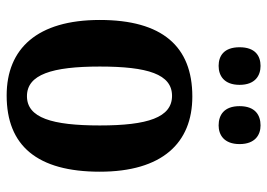

<svg xmlns="http://www.w3.org/2000/svg" viewBox="-133 -660 803 577"><g transform="rotate(90 268.5 -371.5)"><path d="M357 -627C385 -627 413 -643 413 -690C413 -737 385 -753 357 -753C326 -753 299 -737 299 -690C299 -643 326 -627 357 -627ZM178 -627C207 -627 235 -643 235 -690C235 -737 207 -753 178 -753C148 -753 122 -737 122 -690C122 -643 148 -627 178 -627ZM267 10C418 10 496 -82 496 -270C496 -457 410 -548 270 -548C119 -548 40 -457 40 -270C40 -82 126 10 267 10ZM269 -51C204 -51 180 -126 180 -270C180 -414 203 -487 268 -487C333 -487 357 -414 357 -270C357 -126 334 -51 269 -51Z"/></g></svg>

Font: Noto Serif Ethiopic Condensed
Style: Bold
Weight: 700
Width: 3
Designer: Monotype Design Team
Foundry: Monotype Imaging Inc.
Version: Version 2.102